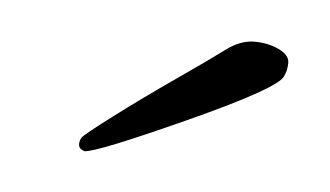

<svg xmlns="http://www.w3.org/2000/svg" viewBox="-26 -566 320 186"><g transform="rotate(5 133.5 -473.0)"><path d="M61 -413Q60 -413 57.5 -414.5Q55 -416 55 -419.5Q55 -423 57 -426Q59 -429 85.5 -449Q112 -469 143 -490.5Q174 -512 188 -522.5Q202 -533 215.5 -533Q229 -533 239.5 -528Q250 -523 250 -515.5Q250 -508 247 -502Q242 -490 157 -451.5Q72 -413 61 -413Z"/></g></svg>

Font: Great Vibes
Style: Regular
Weight: 400
Designer: Robert E. Leuschke
Foundry: Robert E. Leuschke
Version: Version 1.001